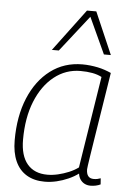

<svg xmlns="http://www.w3.org/2000/svg" viewBox="-56 -831 590 882"><g transform="rotate(5 239.5 -390.0)"><path d="M395 10Q380 10 368 4Q356 -2 348 -13.5Q340 -25 338 -41Q318 -26 292 -14.5Q266 -3 238.5 3.5Q211 10 183 10Q135 10 100.5 -10.5Q66 -31 48 -71Q30 -111 30 -168Q30 -279 65 -363Q100 -447 163 -494.5Q226 -542 310 -542Q328 -542 346 -540Q364 -538 381 -534.5Q398 -531 414 -525.5Q430 -520 443 -514Q427 -412 415 -337.5Q403 -263 395 -211.5Q387 -160 382 -128.5Q377 -97 375 -81.5Q373 -66 373 -64Q373 -43 381.5 -32.5Q390 -22 407 -22Q416 -22 423.5 -23.5Q431 -25 439 -28L441 0Q431 5 419 7.5Q407 10 395 10ZM335 -69 402 -492Q383 -502 358.5 -506.5Q334 -511 304 -511Q236 -511 182.5 -468.5Q129 -426 98.5 -350.5Q68 -275 68 -174Q68 -100 100.5 -61.5Q133 -23 193 -23Q217 -23 242.5 -29Q268 -35 292 -45Q316 -55 335 -69ZM164 -596 309 -790H352L436 -596H404L327 -763L196 -596Z"/></g></svg>

Font: Georama ExtraCondensed Thin ExtraLight
Style: Italic
Weight: 250
Italic angle: -9°
Version: Version 1.001